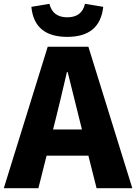

<svg xmlns="http://www.w3.org/2000/svg" viewBox="-28 -990 716 1010"><path d="M515 -954Q498 -796 326 -796Q152 -796 137 -954L232 -970Q249 -899 326 -899Q403 -899 419 -970ZM403 -309 328 -611H324Q285 -443 267 -372L251 -309ZM437 -171H217L174 0H-8L223 -744H437L668 0H480Z"/></svg>

Font: KaiGen Gothic KR Heavy
Style: Heavy
Weight: 900
Designer: Ryoko NISHIZUKA  (kana & ideographs); Paul D. Hunt (Latin, Greek & Cyrillic); Wenlong ZHANG  (bopomofo); Sandoll Communi
Foundry: Adobe Systems Incorporated
Version: Version 1.002 March 28, 2018